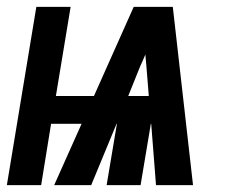

<svg xmlns="http://www.w3.org/2000/svg" viewBox="-42 -540 662 560"><path d="M-22 0 64 -520H164L121 -260H232L348 -520H462L521 0H413L399 -179H398L368 0H269L299 -179H298L224 0H116L196 -179H107L78 0ZM392 -260 385 -347Q384 -355 383.5 -363.5Q383 -372 382 -381Q378 -372 374.5 -363.5Q371 -355 367 -347L332 -260Z"/></svg>

Font: Iosevka SS04 Hv Ex Obl
Style: Regular
Weight: 900
Width: 7
Italic angle: -9°
Monospace: yes
Designer: Belleve Invis
Foundry: Belleve Invis
Version: Version 19.0.0; ttfautohint (v1.8.4)